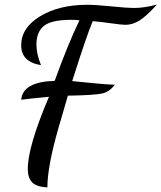

<svg xmlns="http://www.w3.org/2000/svg" viewBox="-20 -736 709 843"><path d="M73 -298Q80 -377 220 -381Q281 -549 329 -647Q313 -649 293 -649Q206 -649 173 -622.5Q140 -596 140 -540Q140 -499 160 -450Q73 -464 73 -537Q73 -614 156 -664.5Q239 -715 363 -715Q400 -715 469.5 -708Q539 -701 568 -701Q614 -701 669 -716Q623 -665 592.5 -646Q562 -627 531 -627Q515 -627 465.5 -634Q416 -641 387 -643Q360 -579 297 -380Q321 -378 383 -371.5Q445 -365 484 -364Q461 -333 428.5 -325.5Q396 -318 278 -316L237 -175Q188 -5 188 87Q138 84 120 63.5Q102 43 102 6Q102 -93 195 -311Q98 -302 73 -298Z"/></svg>

Font: TypoPRO Dancing Script
Style: Bold
Weight: 700
Designer: Pablo Impallari
Foundry: Pablo Impallari. www.impallari.com Igino Marini. www.ikern.com
Version: Version 1.002